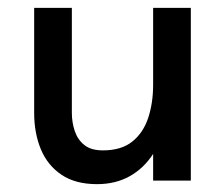

<svg xmlns="http://www.w3.org/2000/svg" viewBox="-20 -460 563 489"><path d="M227 9Q172 9 136.5 -15Q101 -39 84 -80Q67 -121 67 -173V-440H163V-173Q163 -148 170.5 -126Q178 -104 195 -90.5Q212 -77 242 -77Q289 -77 317 -99.5Q345 -122 357.5 -160Q370 -198 370 -244V-440H466V0H370V-68Q346 -31 310 -11Q274 9 227 9Z"/></svg>

Font: Teachers Medium
Style: Regular
Weight: 500
Designer: Alfredo Marco Pradil, Chank Diesel
Version: Version 1.001